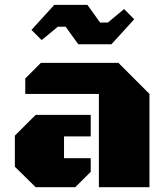

<svg xmlns="http://www.w3.org/2000/svg" viewBox="-20 -781 690 801"><path d="M392.6 0V-389.2H85.4V-453.6L150.4 -518.6H474.1L603.5 -389.2V0ZM358.4 -301.8V-211.9H247.1V-121.1H358.4V-64L293.9 0H128.9L42 -85.4V-215.3L128.9 -301.8ZM344.7 -760.7 397.5 -687H430.2L497.6 -743.2L540 -700.7L444.8 -596.2H306.6L253.9 -669.4H221.2L153.8 -613.8L111.3 -656.2L206.5 -760.7Z"/></svg>

Font: Black Ops One
Style: Regular
Weight: 400
Designer: James Grieshaber
Foundry: James Grieshaber
Version: Version 1.002